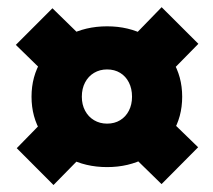

<svg xmlns="http://www.w3.org/2000/svg" viewBox="-20 -579 602 542"><path d="M282.3 -107.3Q221.3 -107.3 172.8 -133Q124.3 -158.7 96.7 -203.7Q69 -248.7 69 -306Q69 -363.3 96.7 -408.3Q124.3 -453.3 172.8 -479Q221.3 -504.7 282.3 -504.7Q343.3 -504.7 391.2 -478.8Q439 -453 466.7 -408Q494.3 -363 494.3 -306Q494.3 -248.7 466.7 -203.7Q439 -158.7 391.2 -133Q343.3 -107.3 282.3 -107.3ZM131 -56.7 27.3 -160.7 113.3 -248.7 215 -142.3ZM106.7 -372.3 24.7 -452.3 128 -555.7 212.7 -473ZM282.3 -230Q303.3 -230 319.2 -239.7Q335 -249.3 343.8 -266.5Q352.7 -283.7 352.7 -306Q352.7 -329 343.8 -346.3Q335 -363.7 319.2 -373.3Q303.3 -383 282.3 -383Q261.7 -383 245.5 -373.3Q229.3 -363.7 220.2 -346.3Q211 -329 211 -306Q211 -283.7 220.2 -266.5Q229.3 -249.3 245.5 -239.7Q261.7 -230 282.3 -230ZM436 -59.3 350 -143.3 451.3 -248.7 539.3 -163.3ZM448.3 -362 345 -464.7 436.3 -558.7 540 -455.3Z"/></svg>

Font: Lexend Medium
Style: Regular
Weight: 500
Designer: Bonnie Shaver-Troup, Thomas Jockin
Foundry: Lexend
Version: Version 1.005